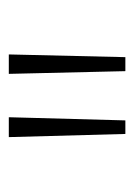

<svg xmlns="http://www.w3.org/2000/svg" viewBox="44 -812 298 425"><g transform="rotate(-90 192.5 -600.0)"><path d="M108 -471H138L145 -729H101ZM247 -471H278L284 -729H241Z"/></g></svg>

Font: Noto Sans Gurmukhi UI Condensed ExtraLight
Style: Regular
Weight: 200
Width: 3
Designer: Jelle Bosma - Monotype Design Team
Foundry: Monotype Imaging Inc.
Version: Version 2.004